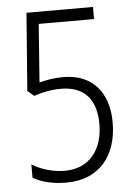

<svg xmlns="http://www.w3.org/2000/svg" viewBox="-52 -754 564 805"><g transform="rotate(-5 229.5 -352.0)"><path d="M220 -432C180 -432 144 -425 119 -418L137 -663H370V-714H90L65 -387L92 -364C123 -375 164 -384 205 -384C306 -384 354 -324 354 -223C354 -117 298 -40 193 -40C141 -40 91 -56 55 -79V-23C88 -3 137 10 195 10C335 10 410 -86 410 -225C410 -350 343 -432 220 -432Z"/></g></svg>

Font: Noto Sans Thai Looped Condensed Light
Style: Regular
Weight: 300
Width: 3
Designer: Sasikarn Vongin, Ben Mitchell
Foundry: The Fontpad Ltd
Version: Version 1.001